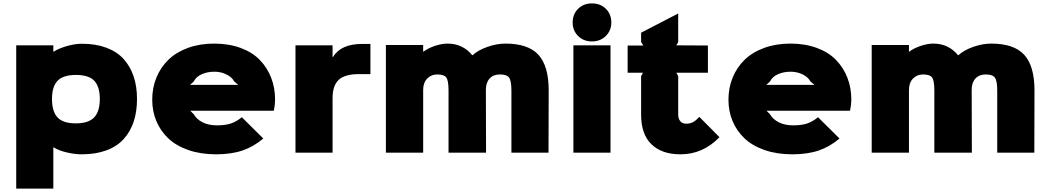

<svg xmlns="http://www.w3.org/2000/svg" viewBox="-20 -896 6162 1127"><path d="M565.9 -314.9Q565.9 -387.7 533.4 -421.9Q501 -456.1 425.8 -456.1Q350.6 -456.1 317.9 -421.9Q285.2 -387.7 285.2 -314.9Q285.2 -241.2 317.9 -206.5Q350.6 -171.9 424.8 -171.9Q499.5 -171.9 532.7 -206.8Q565.9 -241.7 565.9 -314.9ZM784.2 -314.9Q784.2 -241.2 764.9 -182.6Q745.6 -124 706.8 -80.6Q668 -37.1 605.2 -13.7Q542.5 9.8 460 9.8Q419.4 9.8 372.3 -1.2Q325.2 -12.2 294.9 -30.8H293V210.9H75.2V-629.9H293V-592.8H294.9Q327.1 -612.8 374 -626Q420.9 -639.2 460 -639.2Q542.5 -639.2 605 -615.7Q667.5 -592.3 706.3 -548.8Q745.1 -505.4 764.6 -446.8Q784.2 -388.2 784.2 -314.9Z M1095.7 -397.9H1378.4L1355.5 -417Q1341.8 -442.9 1309.3 -459Q1276.9 -475.1 1238.8 -475.1Q1197.8 -475.1 1164.8 -460.7Q1131.8 -446.3 1116.7 -417ZM1594.7 -311Q1594.7 -283.2 1587.4 -246.1H1096.7L1116.7 -226.1Q1134.8 -194.8 1170.2 -177.5Q1205.6 -160.2 1253.4 -160.2Q1302.7 -160.2 1335.4 -171.1Q1368.2 -182.1 1399.4 -208L1525.4 -83Q1468.8 -34.7 1403.1 -12.5Q1337.4 9.8 1248.5 9.8Q1158.2 9.8 1086.2 -15.1Q1014.2 -40 968 -83.7Q921.9 -127.4 897.7 -185.3Q873.5 -243.2 873.5 -311Q873.5 -381.3 898.4 -441.4Q923.3 -501.5 969 -545.7Q1014.6 -589.8 1083.7 -615Q1152.8 -640.1 1236.8 -640.1Q1323.7 -640.1 1392.8 -614.5Q1461.9 -588.9 1505.4 -543.7Q1548.8 -498.5 1571.8 -439.5Q1594.7 -380.4 1594.7 -311Z M2154.3 -638.2V-460.9H2085.9Q2003.9 -460.9 1968 -427.2Q1932.1 -393.6 1932.1 -319.8V0H1714.4V-629.9H1932.1V-561H1934.1Q1981 -638.2 2106 -638.2Z M3200.7 -365.2 3199.7 0H2981.9V-365.2Q2981.9 -421.4 2968.3 -440.2Q2954.6 -459 2915 -459Q2876 -459 2854 -435.1Q2832 -411.1 2832 -369.1L2833 0H2612.8V-365.2Q2612.8 -422.4 2599.9 -440.7Q2586.9 -459 2546.9 -459Q2510.7 -459 2487.3 -434.6Q2463.9 -410.2 2463.9 -368.2V0H2245.1V-631.8H2463.9V-592.8H2465.8Q2490.7 -612.3 2531.5 -626.2Q2572.3 -640.1 2606.9 -640.1Q2696.3 -640.1 2752 -571.8H2753.9Q2785.6 -601.1 2840.3 -620.6Q2895 -640.1 2946.8 -640.1Q3080.1 -640.1 3140.4 -574.5Q3200.7 -508.8 3200.7 -365.2Z M3563.5 -629.9V0H3345.7V-629.9ZM3568.4 -764.2Q3568.4 -716.8 3536.1 -684.8Q3503.9 -652.8 3454.6 -652.8Q3405.3 -652.8 3373.3 -684.8Q3341.3 -716.8 3341.3 -764.2Q3341.3 -812 3373 -844Q3404.8 -876 3454.6 -876Q3504.9 -876 3536.6 -844Q3568.4 -812 3568.4 -764.2Z M4085 -210 4203.1 -90.8Q4106.4 9.8 3974.1 9.8Q3865.2 9.8 3804.2 -48.8Q3743.2 -107.4 3743.2 -223.1V-449.2L3754.4 -469.2H3664.1V-628.9H3755.4L3743.2 -649.9V-704.1L3960.9 -816.9V-648.9L3950.2 -629.9L4135.3 -628.9V-469.2H3950.2L3960.9 -449.2V-223.1Q3960.9 -198.7 3973.4 -184.3Q3985.8 -169.9 4007.3 -169.9Q4031.2 -169.9 4048.6 -179.4Q4065.9 -189 4085 -210Z M4478 -397.9H4760.7L4737.8 -417Q4724.1 -442.9 4691.7 -459Q4659.2 -475.1 4621.1 -475.1Q4580.1 -475.1 4547.1 -460.7Q4514.2 -446.3 4499 -417ZM4977.1 -311Q4977.1 -283.2 4969.7 -246.1H4479L4499 -226.1Q4517.1 -194.8 4552.5 -177.5Q4587.9 -160.2 4635.7 -160.2Q4685.1 -160.2 4717.8 -171.1Q4750.5 -182.1 4781.7 -208L4907.7 -83Q4851.1 -34.7 4785.4 -12.5Q4719.7 9.8 4630.9 9.8Q4540.5 9.8 4468.5 -15.1Q4396.5 -40 4350.3 -83.7Q4304.2 -127.4 4280 -185.3Q4255.9 -243.2 4255.9 -311Q4255.9 -381.3 4280.8 -441.4Q4305.7 -501.5 4351.3 -545.7Q4397 -589.8 4466.1 -615Q4535.2 -640.1 4619.1 -640.1Q4706.1 -640.1 4775.1 -614.5Q4844.2 -588.9 4887.7 -543.7Q4931.2 -498.5 4954.1 -439.5Q4977.1 -380.4 4977.1 -311Z M6052.2 -365.2 6051.3 0H5833.5V-365.2Q5833.5 -421.4 5819.8 -440.2Q5806.2 -459 5766.6 -459Q5727.5 -459 5705.6 -435.1Q5683.6 -411.1 5683.6 -369.1L5684.6 0H5464.4V-365.2Q5464.4 -422.4 5451.4 -440.7Q5438.5 -459 5398.4 -459Q5362.3 -459 5338.9 -434.6Q5315.4 -410.2 5315.4 -368.2V0H5096.7V-631.8H5315.4V-592.8H5317.4Q5342.3 -612.3 5383.1 -626.2Q5423.8 -640.1 5458.5 -640.1Q5547.9 -640.1 5603.5 -571.8H5605.5Q5637.2 -601.1 5691.9 -620.6Q5746.6 -640.1 5798.3 -640.1Q5931.6 -640.1 5991.9 -574.5Q6052.2 -508.8 6052.2 -365.2Z"/></svg>

Font: Sinkin Sans 900 X Black
Style: Regular
Weight: 950
Designer: Keith Bates
Foundry: K-Type
Version: Sinkin Sans (version 1.0)  by Keith Bates   •   © 2014   www